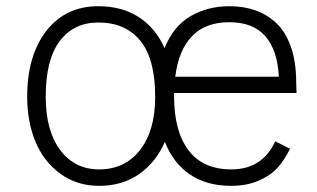

<svg xmlns="http://www.w3.org/2000/svg" viewBox="-20 -586 1025 621"><path d="M728 -38.1Q828.6 -38.1 870.1 -128.9L918 -105Q899.9 -67.9 877.2 -43Q854.5 -18.1 816.2 -1.5Q777.8 15.1 727.1 15.1Q648.9 15.1 594.7 -21.5Q540.5 -58.1 513.2 -127Q484.4 -61 429.9 -22.9Q375.5 15.1 300.8 15.1Q228 15.1 174.1 -24.9Q120.1 -64.9 94 -129.4Q67.9 -193.8 67.9 -272.9Q67.9 -406.2 129.9 -486.1Q191.9 -565.9 297.9 -565.9Q375 -565.9 429.4 -530.3Q483.9 -494.6 512.2 -430.2Q540.5 -501 595.9 -533.4Q651.4 -565.9 722.2 -565.9Q768.1 -565.9 805.7 -552.7Q843.3 -539.6 873.3 -511.7Q903.3 -483.9 920.4 -436Q937.5 -388.2 938 -323.2L939 -285.2H543V-274.9Q543 -162.1 589.6 -100.1Q636.2 -38.1 728 -38.1ZM721.2 -514.2Q645 -514.2 601.3 -469.2Q557.6 -424.3 546.9 -337.9H881.8Q877.9 -422.4 838.6 -468.3Q799.3 -514.2 721.2 -514.2ZM300.8 -38.1Q383.8 -38.1 432.9 -100.8Q481.9 -163.6 481.9 -272.9Q481.9 -395.5 433.8 -454.3Q385.7 -513.2 297.9 -513.2Q218.8 -513.2 173.3 -453.4Q127.9 -393.6 127.9 -272.9Q127.9 -163.1 174.8 -100.6Q221.7 -38.1 300.8 -38.1Z"/></svg>

Font: Stilu Light
Style: Regular
Weight: 300
Designer: Genilson Lima Santos
Foundry: Genilson Lima Santos
Version: Version 1.200;PS 001.200;hotconv 1.0.88;makeotf.lib2.5.64775